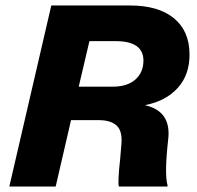

<svg xmlns="http://www.w3.org/2000/svg" viewBox="-20 -680 717 700"><path d="M14 0 167 -660H454Q557 -660 613.5 -614Q670 -568 671 -484Q672 -409 629 -360.5Q586 -312 510 -297V-296Q606 -274 593 -170Q579 -44 591 -4L590 0H414Q411 -4 412 -27.5Q413 -51 414 -60Q415 -69 418 -99.5Q421 -130 422 -147Q428 -200 406.5 -221Q385 -242 340 -242H239L183 0ZM267 -364H391Q444 -364 473.5 -390Q503 -416 503 -460Q502 -530 402 -530H306Z"/></svg>

Font: Elaine Sans
Style: Bold Italic
Weight: 700
Italic angle: -13°
Designer: Wei Huang
Foundry: Wei Huang
Version: Version 2.001;December 24, 2019;FontCreator 12.0.0.2547 64-b